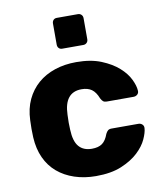

<svg xmlns="http://www.w3.org/2000/svg" viewBox="-85 -818 759 896"><g transform="rotate(-10 295.0 -369.5)"><path d="M245 -603Q235 -603 229 -609.5Q223 -616 223 -626V-726Q223 -736 229 -742.5Q235 -749 245 -749H345Q355 -749 361.5 -742.5Q368 -736 368 -726V-626Q368 -616 361.5 -609.5Q355 -603 345 -603ZM298 10Q243 10 196.5 -5.5Q150 -21 116 -50Q82 -79 62.5 -121.5Q43 -164 40 -219Q39 -235 39 -259Q39 -283 40 -300Q42 -355 62 -397.5Q82 -440 116 -469.5Q150 -499 196.5 -514.5Q243 -530 298 -530Q367 -530 416 -510Q465 -490 496.5 -462Q528 -434 543 -403Q558 -372 559 -349Q560 -338 552.5 -331Q545 -324 534 -324H407Q396 -324 390 -329Q384 -334 379 -344Q367 -375 348.5 -388Q330 -401 301 -401Q219 -401 216 -295Q214 -255 216 -224Q218 -169 239.5 -144Q261 -119 301 -119Q332 -119 350 -132Q368 -145 379 -176Q384 -186 390 -191Q396 -196 407 -196H534Q545 -196 552.5 -189Q560 -182 559 -171Q558 -151 544 -120Q530 -89 499 -60Q468 -31 419 -10.5Q370 10 298 10Z"/></g></svg>

Font: Fz Rubik
Style: Bold
Weight: 700
Designer: Hubert and Fischer
Foundry: Hubert and Fischer
Version: Vit hóa bi FontZin.com